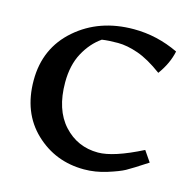

<svg xmlns="http://www.w3.org/2000/svg" viewBox="-106 -818 940 937"><g transform="rotate(15 364.0 -350.0)"><path d="M200 -375Q200 -237 269.5 -161Q339 -85 443 -85Q521 -85 663 -157L700 -103Q625 -54 597.5 -39Q570 -24 512.5 -6Q455 12 398 12Q253 12 151 -85Q49 -182 49 -345Q49 -508 166.5 -610Q284 -712 458 -712Q575 -712 684 -660Q671 -597 627 -537Q558 -588 502 -607.5Q446 -627 399.5 -627Q353 -627 319 -622Q267 -586 233.5 -524Q200 -462 200 -375Z"/></g></svg>

Font: Asul
Style: Bold
Weight: 700
Designer: Mariela Monsalve
Foundry: Mariela Monsalve
Version: Version 1.002